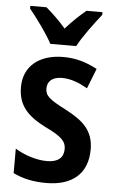

<svg xmlns="http://www.w3.org/2000/svg" viewBox="-55 -804 509 851"><g transform="rotate(5 200.0 -378.0)"><path d="M148 -606H263C286 -650 335 -715 366 -754V-766H295C264 -740 238 -716 205 -679C175 -714 143 -744 117 -766H45V-754C78 -714 126 -648 148 -606ZM367 -155C367 -241 318 -281 242 -321C166 -360 148 -375 148 -408C148 -440 171 -460 213 -460C253 -460 290 -445 327 -424L362 -513C314 -539 266 -553 211 -553C104 -553 35 -497 35 -404C35 -320 80 -277 158 -237C236 -200 252 -179 252 -147C252 -109 228 -87 178 -87C129 -87 75 -106 36 -130V-21C77 -1 124 10 183 10C300 10 367 -48 367 -155Z"/></g></svg>

Font: Noto Sans Arabic UI Cn SmBd
Style: Regular
Weight: 600
Width: 3
Designer: Monotype Design Team, Nadine Chahine and Nizar Qandah
Foundry: Monotype Imaging Inc.
Version: Version 2.010